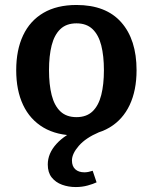

<svg xmlns="http://www.w3.org/2000/svg" viewBox="-20 -526 608 764"><path d="M284.3 13.2Q206.4 13.2 152.8 -18.5Q99.3 -50.3 71.9 -108.4Q44.5 -166.5 44.5 -246.6Q44.5 -327.1 71.9 -385.2Q99.3 -443.4 152.8 -474.8Q206.4 -506.2 284.3 -506.2Q401.5 -506.2 462.4 -437.3Q523.4 -368.4 523.4 -246.6Q523.4 -166.5 496 -108.2Q468.5 -49.9 415.5 -18.4Q362.5 13.2 284.3 13.2ZM284.3 -59.9Q324.3 -59.9 348.3 -82.9Q372.3 -105.9 382.9 -148Q393.5 -190 393.5 -246.6Q393.5 -303.6 382.9 -345.4Q372.3 -387.1 348.3 -410.1Q324.3 -433.1 284.3 -433.1Q244.3 -433.1 220.3 -410.3Q196.3 -387.5 185.6 -345.7Q175 -304 175 -246.6Q175 -189.6 185.6 -147.6Q196.3 -105.5 220.3 -82.7Q244.3 -59.9 284.3 -59.9ZM281.6 218.3Q252.2 218.3 226.8 209Q201.4 199.7 185.7 180Q170.1 160.4 170.1 128.5Q170.1 84.7 204.4 46.8Q238.7 8.9 301 -16L374.3 0Q320.9 22.8 293.6 54.3Q266.3 85.7 266.3 112.5Q266.3 135.3 279.5 147.5Q292.7 159.7 316.1 159.7Q324.1 159.7 332.5 157.9Q340.8 156.1 348.8 153.5L364.3 199.6Q351.3 205.9 329 212.1Q306.8 218.3 281.6 218.3Z"/></svg>

Font: Andada Pro
Style: Regular
Weight: 400
Designer: Carolina Giovagnoli
Foundry: Huerta Tipografica
Version: Version 3.003